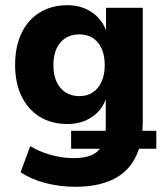

<svg xmlns="http://www.w3.org/2000/svg" viewBox="-20 -526 628 737"><path d="M270 191Q211 191 156 177Q101 163 59 135L96 35Q121 50 150 60.5Q179 71 208 76Q237 81 263 81Q305 81 331.5 69.5Q358 58 371 33L378 45H253V-24H398L384 -9Q385 -16 385.5 -23.5Q386 -31 386 -40V-152H388Q374 -105 334 -77.5Q294 -50 239 -50Q177 -50 132 -78Q87 -106 62.5 -157Q38 -208 38 -277Q38 -347 62.5 -398.5Q87 -450 132.5 -478Q178 -506 239 -506Q294 -506 334.5 -477.5Q375 -449 390 -401H387V-496H528V-58Q528 -41 527 -26.5Q526 -12 524 1L512 -24H580V45H498L518 30Q496 113 433 152Q370 191 270 191ZM284 -157Q315 -157 336.5 -171.5Q358 -186 370 -212.5Q382 -239 382 -275Q382 -331 356 -362.5Q330 -394 284 -394Q254 -394 231.5 -380Q209 -366 197 -339.5Q185 -313 185 -276Q185 -239 197 -212.5Q209 -186 231.5 -171.5Q254 -157 284 -157Z"/></svg>

Font: Nunito Sans 10pt SemiCondensed ExtraBold
Style: Regular
Weight: 800
Width: 4
Designer: Vernon Adams
Foundry: Vernon Adams
Version: Version 3.101;gftools[0.9.27]